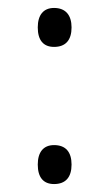

<svg xmlns="http://www.w3.org/2000/svg" viewBox="-20 -453 274 483"><path d="M75 -384C75 -352 89 -335 116 -335C145 -335 160 -352 160 -384C160 -415 145 -433 116 -433C89 -433 75 -415 75 -384ZM75 -39C75 -7 89 10 116 10C145 10 160 -7 160 -39C160 -71 145 -88 116 -88C89 -88 75 -70 75 -39Z"/></svg>

Font: Noto Sans Telugu SemiCondensed Light
Style: Regular
Weight: 300
Width: 4
Designer: Jelle Bosma - Monotype Design Team
Foundry: Monotype Imaging Inc.
Version: Version 2.005